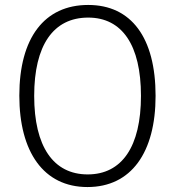

<svg xmlns="http://www.w3.org/2000/svg" viewBox="-20 -745 706 775"><path d="M333 10C510 10 608 -130 608 -358C608 -593 510 -725 336 -725C159 -725 58 -592 58 -359C58 -132 156 10 333 10ZM334 -41C195 -41 118 -154 118 -358C118 -562 195 -674 336 -674C473 -674 549 -563 549 -358C549 -153 472 -41 334 -41Z"/></svg>

Font: Noto Sans SemiCondensed Light
Style: Regular
Weight: 300
Width: 4
Designer: Monotype Design Team
Foundry: Monotype Imaging Inc.
Version: Version 2.013